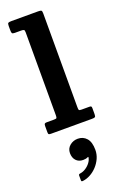

<svg xmlns="http://www.w3.org/2000/svg" viewBox="-209 -836 800 1254"><g transform="rotate(-20 190.5 -209.5)"><path d="M90.7 -700Q105.2 -700 110 -696.7Q114.7 -693.5 114.7 -678.5V-103.5Q114.7 -87 111.4 -83.5Q108 -80 91.7 -80H42.8Q31.8 -80 28.2 -75.8Q24.7 -71.5 24.7 -60.5V-17.5Q24.7 -5.5 29 -2.7Q33.2 0 44.7 0H328.3Q344.5 0 349.6 -3.5Q354.8 -7 354.8 -23.5V-65Q354.8 -74.5 351.5 -77.3Q348.3 -80 339.8 -80H285.3Q269.8 -80 267.3 -84.4Q264.8 -88.8 264.8 -104V-755.5Q264.8 -773 259.8 -776.5Q254.8 -780 237.8 -780H52.8Q36.2 -780 30.5 -776.7Q24.7 -773.5 24.7 -756.5V-727Q24.7 -711.7 27.9 -705.9Q31 -700 47.3 -700ZM116.5 161.8Q116.5 193.8 134.5 213.3Q152.5 232.8 183 232.8Q202.5 232.8 213.8 226.8Q217.5 224.8 219.5 225Q221.5 225.3 221 229Q218.3 247.3 205.1 264.6Q192 282 173.1 294.1Q154.3 306.3 133 309Q123 310.5 123 318.8V351.3Q123 358.5 125.8 360Q128.5 361.5 135 360.8Q161.3 357.8 187 343.8Q212.8 329.8 233.6 307.4Q254.5 285 267.3 256.8Q280 228.5 280 197.5Q280 143 256.5 116.6Q233 90.2 196 90.2Q164 90.2 140.3 110Q116.5 129.8 116.5 161.8Z"/></g></svg>

Font: Besley
Style: Regular
Weight: 400
Designer: Owen Earl
Foundry: indestructible type*
Version: Version 4.000